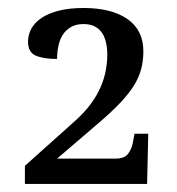

<svg xmlns="http://www.w3.org/2000/svg" viewBox="-20 -744 440 478"><path d="M336.9 -616.2Q336.9 -592.8 331.5 -572.3Q326.2 -551.8 313.5 -531.2Q300.8 -510.7 280 -488.8Q259.3 -466.8 228 -439.9L122.1 -349.1H267.1Q290 -349.1 299.1 -361.3Q308.1 -373.5 311 -390.1L314.9 -411.1H349.1L346.2 -286.1H42V-331.1L168.9 -444.8Q190.9 -464.8 206.1 -485.4Q221.2 -505.9 230.2 -526.6Q239.3 -547.4 243.2 -567.9Q247.1 -588.4 247.1 -607.9Q247.1 -624.5 243.9 -638.4Q240.7 -652.3 233.6 -662.6Q226.6 -672.9 215.3 -678.5Q204.1 -684.1 188 -684.1Q169.9 -684.1 157.2 -677Q144.5 -669.9 136.7 -658Q128.9 -646 125.5 -630.1Q122.1 -614.3 122.1 -597.2Q88.4 -597.2 69.1 -605.5Q49.8 -613.8 49.8 -640.1Q49.8 -658.2 58.6 -673.6Q67.4 -689 84.7 -700.2Q102.1 -711.4 127.9 -717.8Q153.8 -724.1 188 -724.1Q257.8 -724.1 297.4 -696.5Q336.9 -668.9 336.9 -616.2Z"/></svg>

Font: Droid Serif
Style: Regular
Weight: 400
Designer: Monotype Design team
Foundry: Monotype Imaging Inc.
Version: Version 1.03